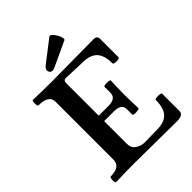

<svg xmlns="http://www.w3.org/2000/svg" viewBox="-242 -975 1097 1097"><g transform="rotate(-45 306.5 -426.5)"><path d="M41 3Q36 3 34 -8Q32 -19 34 -30.5Q36 -42 41 -42Q120 -42 120 -99V-567Q120 -621 36 -621Q31 -621 29.5 -632Q28 -643 29.5 -654.5Q31 -666 36 -666Q110 -663 182 -663Q268 -663 354.5 -664.5Q441 -666 526 -666Q554 -666 554 -641V-492Q554 -486 542 -484Q530 -482 517.5 -484Q505 -486 505 -492Q505 -554 479 -584Q453 -614 397 -616L258 -621Q247 -621 242.5 -615.5Q238 -610 238 -597V-336H318Q348 -336 363 -347.5Q378 -359 378 -381V-429Q378 -434 391 -435.5Q404 -437 416.5 -435.5Q429 -434 429 -429Q428 -401 427 -373.5Q426 -346 426 -318Q426 -290 427 -262Q428 -234 429 -206Q429 -202 416.5 -199.5Q404 -197 391 -198.5Q378 -200 378 -206V-248Q378 -270 363 -281Q348 -292 318 -292H238V-108Q238 -74 263.5 -58Q289 -42 315 -42L423 -44Q479 -45 505.5 -75Q532 -105 532 -168Q532 -174 544.5 -175.5Q557 -177 570 -175.5Q583 -174 583 -168V-28Q583 3 532 3Q446 3 359 1.5Q272 0 186 0Q113 0 41 3ZM234 -704Q217 -704 212 -721.5Q207 -739 230 -756L357 -854Q365 -860 375.5 -850.5Q386 -841 395 -825.5Q404 -810 407.5 -796Q411 -782 403 -779L257 -711Q250 -708 244.5 -706Q239 -704 234 -704Z"/></g></svg>

Font: Junicode VF
Style: Regular
Weight: 400
Designer: Peter S. Baker
Version: Version 2.213